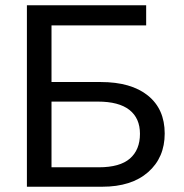

<svg xmlns="http://www.w3.org/2000/svg" viewBox="-20 -708 696 728"><path d="M604.5 -201.7Q604.5 -110.4 541.5 -55.2Q478.5 0 367.7 0H82V-688H534.2V-611.8H175.3V-397H361.8Q477.1 -397 540.8 -345.7Q604.5 -294.4 604.5 -201.7ZM510.7 -200.7Q510.7 -259.8 470.7 -291.3Q430.7 -322.8 350.6 -322.8H175.3V-73.7H354.5Q434.6 -73.7 472.7 -106.9Q510.7 -140.1 510.7 -200.7Z"/></svg>

Font: Arimo Nerd Font
Style: Regular
Weight: 400
Designer: Steve Matteson
Foundry: Monotype Imaging Inc.
Version: Version 1.33;Nerd Fonts 3.2.1